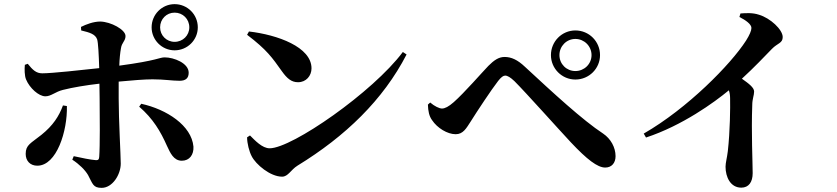

<svg xmlns="http://www.w3.org/2000/svg" viewBox="-20 -856 4040 927"><path d="M712 -724C712 -663 762 -613 823 -613C885 -613 935 -663 935 -724C935 -786 885 -836 823 -836C762 -836 712 -786 712 -724ZM753 -724C753 -764 784 -795 823 -795C863 -795 894 -764 894 -724C894 -685 863 -654 823 -654C784 -654 753 -685 753 -724ZM786 -152C802 -118 818 -80 858 -80C895 -80 916 -109 914 -148C905 -250 785 -328 662 -355L652 -341C719 -283 755 -222 786 -152ZM284 -347C265 -295 236 -250 180 -205C129 -164 104 -157 104 -113C104 -79 126 -56 160 -56C254 -56 306 -224 303 -344ZM100 -543C98 -524 98 -490 106 -472C123 -431 167 -391 199 -391C227 -391 247 -413 284 -422C331 -434 398 -445 460 -452L461 -381C462 -296 463 -150 459 -98C458 -84 452 -82 441 -83C415 -85 377 -93 336 -102L329 -85C363 -63 391 -35 405 -11C428 32 429 51 471 51C523 51 563 -13 563 -66C563 -105 553 -277 553 -380V-462C616 -468 678 -473 716 -473C775 -473 809 -466 847 -466C876 -466 891 -478 891 -505C891 -551 820 -579 775 -579C749 -579 742 -564 556 -539C557 -572 560 -601 564 -623C568 -651 586 -658 586 -682C586 -713 515 -751 464 -752C431 -752 395 -738 371 -726L372 -709C414 -699 440 -691 449 -666C454 -651 457 -591 459 -527C376 -518 230 -502 184 -502C155 -502 138 -518 114 -548Z M1182 -704 1173 -688C1269 -615 1294 -578 1341 -512C1366 -477 1387 -459 1419 -459C1458 -459 1484 -490 1484 -526C1484 -629 1320 -688 1182 -704ZM1925 -605C1781 -412 1390 -140 1282 -140C1246 -140 1211 -178 1187 -202L1173 -193C1173 -164 1183 -125 1195 -102C1215 -62 1285 -3 1342 -3C1371 -3 1384 -36 1416 -56C1648 -198 1830 -374 1943 -593Z M2640 -590C2640 -525 2693 -472 2758 -472C2824 -472 2877 -525 2877 -590C2877 -656 2824 -709 2758 -709C2693 -709 2640 -656 2640 -590ZM2681 -590C2681 -633 2715 -668 2758 -668C2801 -668 2836 -633 2836 -590C2836 -547 2801 -513 2758 -513C2715 -513 2681 -547 2681 -590ZM2046 -351C2047 -319 2052 -295 2066 -276C2091 -238 2140 -208 2180 -208C2216 -208 2231 -236 2253 -270C2283 -318 2353 -424 2385 -465C2400 -484 2410 -491 2419 -491C2430 -491 2444 -483 2464 -464C2521 -407 2676 -233 2736 -169C2814 -86 2865 -47 2902 -47C2933 -47 2952 -69 2952 -102C2952 -144 2929 -186 2892 -211C2793 -276 2652 -406 2514 -534C2479 -567 2449 -581 2416 -581C2387 -581 2364 -564 2338 -538C2308 -507 2221 -407 2171 -363C2146 -341 2128 -332 2114 -332C2101 -332 2078 -343 2057 -361Z M3550 -774C3580 -759 3608 -739 3608 -721C3608 -708 3599 -687 3582 -660C3508 -545 3300 -333 3088 -211L3099 -192C3275 -250 3429 -362 3499 -420C3503 -409 3505 -396 3505 -381C3506 -337 3505 -224 3494 -126C3490 -93 3483 -70 3483 -51C3483 -1 3507 50 3559 50C3595 50 3614 23 3614 -20C3614 -71 3607 -215 3612 -349C3612 -378 3621 -396 3621 -414C3621 -433 3596 -452 3562 -476C3622 -531 3672 -584 3707 -620C3734 -648 3759 -647 3759 -677C3759 -713 3699 -769 3644 -785C3614 -795 3582 -793 3555 -791Z"/></svg>

Font: Noto Serif KR
Style: Bold
Weight: 700
Designer: Ryoko NISHIZUKA 西塚涼子 (kana & ideographs); Frank Grießhammer (Latin, Greek & Cyrillic); Wenlong ZHANG 张文龙 (bopomofo); San
Foundry: Adobe
Version: Version 2.001;hotconv 1.1.0;makeotfexe 2.6.0